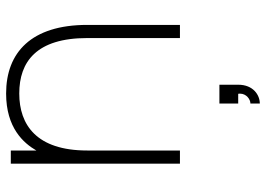

<svg xmlns="http://www.w3.org/2000/svg" viewBox="-138 -456 850 613"><g transform="rotate(-90 286.5 -150.0)"><path d="M471 0H513V-296C513 -474.5 425 -555 294 -555C184 -555 135.5 -499 112 -458.5V-540H70V0H112V-296C112 -458 194 -513 294 -513C395.5 -513 471 -458 471 -296ZM262 255C288.5 255 322 234.5 322 186V126H262V186H293C293.5 188 293.5 190 293.5 192C293.5 212 275.5 225 262 225Z"/></g></svg>

Font: Vela Sans ExtLt
Style: Regular
Weight: 200
Designer: Principal design: Mikhail Sharanda - project Manrope.
Design modification: Ravid Balaliev
Foundry: Mikhail Sharanda
Version: Version 1.001